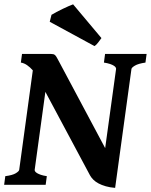

<svg xmlns="http://www.w3.org/2000/svg" viewBox="-21 -869 710 903"><path d="M663.1 -574.7Q629.4 -569.8 613.8 -560.5Q598.1 -551.3 597.2 -544.4L520.5 14.6Q496.1 12.7 476.6 7.1Q457 1.5 442.4 -6.3Q427.7 -14.2 418 -23.9Q408.2 -33.7 402.3 -44.4L192.4 -437L142.1 -70.3Q141.6 -67.4 144 -63.2Q146.5 -59.1 153.1 -54.9Q159.7 -50.8 170.9 -46.9Q182.1 -43 199.2 -40.5L193.8 0H-1.5L3.9 -40.5Q38.1 -44.9 53.2 -54.2Q68.4 -63.5 69.3 -70.3L133.3 -538.1Q120.6 -552.7 106.4 -562.5Q92.3 -572.3 77.1 -574.7L82.5 -615.2H219.7Q226.1 -615.2 230.5 -614Q234.9 -612.8 238.8 -608.9Q242.7 -605 246.8 -597.4Q251 -589.8 257.8 -577.1L473.6 -172.4L524.9 -544.4Q525.4 -547.4 523.2 -551.5Q521 -555.7 514.6 -559.8Q508.3 -564 497.1 -567.9Q485.8 -571.8 467.8 -574.7L473.1 -615.2H668.5ZM456.1 -689.9Q449.2 -680.2 440.2 -668.5Q431.2 -656.7 423.3 -652.3L212.9 -766.6L221.2 -799.3Q230.5 -805.2 244.9 -812.7Q259.3 -820.3 274.2 -827.4Q289.1 -834.5 302.2 -840.3Q315.4 -846.2 322.8 -848.6Z"/></svg>

Font: Gentium Book Basic
Style: Bold Italic
Weight: 700
Italic angle: -8°
Designer: J. Victor Gaultney and Annie Olsen
Foundry: SIL International
Version: Version 1.102; 2013; Maintenance release